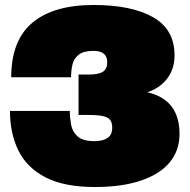

<svg xmlns="http://www.w3.org/2000/svg" viewBox="-20 -735 760 770"><path d="M360 15Q238 15 163 -23.5Q88 -62 54 -131Q20 -200 20 -290H260Q260 -264 265 -235.5Q270 -207 291 -188Q312 -169 360 -169Q392 -169 411 -181.5Q430 -194 430 -223Q430 -242 422.5 -253Q415 -264 394.5 -269Q374 -274 335 -274H295V-436H335Q376 -436 393 -447.5Q410 -459 410 -485Q410 -508 396.5 -519.5Q383 -531 355 -531Q315 -531 295.5 -515.5Q276 -500 270.5 -476Q265 -452 265 -425H25Q25 -573 110 -644Q195 -715 355 -715Q508 -715 594 -666Q680 -617 680 -513Q680 -459 651 -420.5Q622 -382 571 -365Q636 -350 668 -308Q700 -266 700 -198Q700 -132 661 -84.5Q622 -37 546 -11Q470 15 360 15Z"/></svg>

Font: Golos Text Black
Style: Regular
Weight: 900
Designer: A.Korolkova, Vitaly Kuzmin
Foundry: ParaType Ltd
Version: Version 2.004